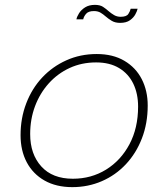

<svg xmlns="http://www.w3.org/2000/svg" viewBox="-20 -760 692 789"><path d="M277 9Q211 9 163.2 -18Q115.5 -45 90 -93Q64.5 -141 64.5 -204.5Q64.5 -274.5 87.8 -335.2Q111 -396 153.2 -441.2Q195.5 -486.5 252.8 -512.2Q310 -538 377.5 -538Q444 -538 491 -510.2Q538 -482.5 562.5 -434.8Q587 -387 587 -326.5Q587 -253 563.2 -191.5Q539.5 -130 497.2 -85Q455 -40 398.5 -15.5Q342 9 277 9ZM279.5 -25.5Q355 -25.5 415.8 -63Q476.5 -100.5 512 -167.2Q547.5 -234 547.5 -322Q547.5 -375 527.8 -416Q508 -457 469.5 -480.2Q431 -503.5 375 -503.5Q316 -503.5 266.5 -480.8Q217 -458 180.5 -417.5Q144 -377 124 -323.8Q104 -270.5 104 -209Q104 -126.5 149.8 -76Q195.5 -25.5 279.5 -25.5ZM545.5 -724Q543.5 -714.5 536.2 -701Q529 -687.5 514 -676.8Q499 -666 473.5 -666Q453 -666 439 -674.5Q425 -683 413.5 -693Q404 -701.5 393 -708Q382 -714.5 366 -714.5Q343 -714.5 333.5 -703Q324 -691.5 322 -680.5H294Q296 -691.5 304.8 -705.5Q313.5 -719.5 329.8 -729.8Q346 -740 370 -740Q391 -740 403.5 -731.8Q416 -723.5 426.5 -714Q437.5 -704.5 449.2 -697.8Q461 -691 476 -691Q500 -691 507.5 -702.8Q515 -714.5 517 -724Z"/></svg>

Font: Epilogue ExtraLight
Style: Italic
Weight: 250
Italic angle: -12°
Designer: Tyler Finck
Foundry: Etcetera Type Co
Version: Version 2.112